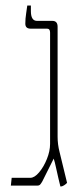

<svg xmlns="http://www.w3.org/2000/svg" viewBox="-20 -667 288 690"><path d="M197 3Q194 -9 189.5 -28Q185 -47 181 -66Q177 -85 173 -97L132 -15Q128 -8 124.5 -4Q121 0 114 0H19L22 -28H89Q104 -28 120.5 -47.5Q137 -67 148.5 -95.5Q160 -124 160 -150V-550Q160 -564 149 -564H90Q71 -564 71 -582Q71 -600 74 -619Q77 -638 78 -647H91V-627Q91 -592 113 -592H168Q187 -592 187 -571V-176Q187 -148 194 -121L221 -10Q218 -6 211 -1.5Q204 3 200 3Z"/></svg>

Font: Noto Serif Hebrew SemiCondensed Thin
Style: Regular
Weight: 100
Width: 4
Designer: Monotype Design Team
Foundry: Monotype Imaging Inc.
Version: Version 2.004; ttfautohint (v1.8.4.7-5d5b)